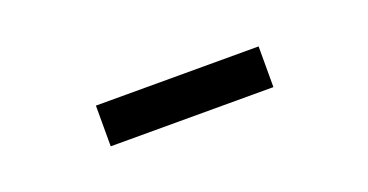

<svg xmlns="http://www.w3.org/2000/svg" viewBox="-22 -1011 533 278"><g transform="rotate(-20 245.0 -871.5)"><path d="M120 -902.7H370.7V-840H120Z"/></g></svg>

Font: Tap Sans
Style: Regular
Weight: 400
Designer: Tap Payments
Foundry: Tap Payments
Version: Version 1.001;Glyphs 3.1.2 (3151)